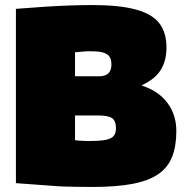

<svg xmlns="http://www.w3.org/2000/svg" viewBox="-20 -730 727 760"><path d="M43 -5V-695Q106 -700 160 -703.5Q214 -707 260.5 -708.5Q307 -710 346 -710Q452 -710 517 -692.5Q582 -675 610.5 -638Q639 -601 639 -542Q639 -490 616.5 -453.5Q594 -417 542 -393V-391Q607 -370 642.5 -323Q678 -276 678 -211Q678 -151 661 -108.5Q644 -66 605.5 -40Q567 -14 503.5 -2Q440 10 346 10Q310 10 285 9.5Q260 9 239 8.5Q218 8 193 6Q168 4 132.5 1.5Q97 -1 43 -5ZM277 -428H371Q388 -428 399 -433Q410 -438 415.5 -448.5Q421 -459 421 -475Q421 -494 414 -505Q407 -516 390 -521.5Q373 -527 342 -527Q334 -527 327.5 -527Q321 -527 316 -526.5Q311 -526 305.5 -525.5Q300 -525 293 -524.5Q286 -524 277 -523ZM277 -175Q283 -174 291 -173.5Q299 -173 307.5 -172.5Q316 -172 323.5 -172Q331 -172 337 -172Q379 -172 401 -177Q423 -182 431 -193Q439 -204 439 -222Q439 -251 424 -262Q409 -273 367 -273H277Z"/></svg>

Font: Georama ExtraCondensed Thin Black
Style: Regular
Weight: 900
Version: Version 1.001